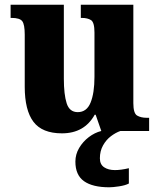

<svg xmlns="http://www.w3.org/2000/svg" viewBox="-20 -556 678 815"><path d="M243 10Q159 10 122 -39Q85 -88 85 -188V-409Q85 -452 74.5 -466Q64 -480 29 -480H25V-536H251V-222Q251 -155 263 -117.5Q275 -80 310 -80Q348 -80 364.5 -120.5Q381 -161 381 -230V-418Q381 -461 366.5 -470.5Q352 -480 326 -480H323V-536H546V-118Q546 -75 562 -65.5Q578 -56 603 -56H613V0H410L386 -69H382Q338 10 243 10ZM444 239Q373 239 336.5 213Q300 187 300 130Q300 99 316 72Q332 45 357 26Q382 7 410 0H491Q471 7 451 22Q431 37 417.5 61Q404 85 404 116Q404 142 422 154Q440 166 468 166Q493 166 527 158V223Q512 231 485.5 235Q459 239 444 239Z"/></svg>

Font: Noto Serif SemiCondensed ExtraBold
Style: Regular
Weight: 800
Width: 4
Designer: Monotype Design Team
Foundry: Monotype Imaging Inc.
Version: Version 2.015